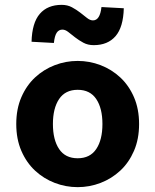

<svg xmlns="http://www.w3.org/2000/svg" viewBox="-20 -759 640 791"><path d="M300 12Q251 12 205.5 -5.5Q160 -23 124.5 -56Q89 -89 68 -137.5Q47 -186 47 -248Q47 -310 68 -358.5Q89 -407 124.5 -440Q160 -473 205.5 -490.5Q251 -508 300 -508Q349 -508 394.5 -490.5Q440 -473 475.5 -440Q511 -407 532 -358.5Q553 -310 553 -248Q553 -186 532 -137.5Q511 -89 475.5 -56Q440 -23 394.5 -5.5Q349 12 300 12ZM300 -107Q351 -107 376.5 -145Q402 -183 402 -248Q402 -313 376.5 -351Q351 -389 300 -389Q249 -389 223.5 -351Q198 -313 198 -248Q198 -183 223.5 -145Q249 -107 300 -107ZM366 -573Q342 -573 323.5 -583Q305 -593 289.5 -605Q274 -617 261.5 -627Q249 -637 237 -637Q222 -637 213.5 -624Q205 -611 202 -582L110 -587Q112 -665 144 -702Q176 -739 234 -739Q258 -739 276.5 -729Q295 -719 310.5 -707Q326 -695 338.5 -685Q351 -675 363 -675Q392 -675 398 -730L490 -725Q488 -647 456 -610Q424 -573 366 -573Z"/></svg>

Font: Source Code Pro
Style: Bold
Weight: 700
Monospace: yes
Designer: Paul D. Hunt, Teo Tuominen
Foundry: Adobe Systems Incorporated
Version: Version 2.030;PS 1.000;hotconv 16.6.51;makeotf.lib2.5.65220